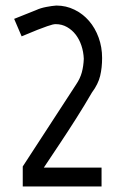

<svg xmlns="http://www.w3.org/2000/svg" viewBox="-20 -672 439 692"><path d="M254 -367Q269 -389 275 -411.5Q281 -434 282 -460Q281 -485 273.5 -507.5Q266 -530 253 -547Q240 -564 221.5 -574.5Q203 -585 181 -585Q176 -585 169.5 -583.5Q163 -582 150 -577.5Q137 -573 115 -564.5Q93 -556 58 -541L31 -604L111 -636Q126 -643 147 -647Q168 -651 183 -652Q218 -652 248.5 -637Q279 -622 301 -596.5Q323 -571 335.5 -536.5Q348 -502 348 -463Q348 -428 341 -398.5Q334 -369 311 -338Q285 -293 254.5 -245Q224 -197 198 -158Q167 -111 138 -68H346V0H62V-72Z"/></svg>

Font: Marvel
Style: Bold
Weight: 700
Designer: Carolina Trebol
Foundry: Carolina Trebol
Version: Version 1.001